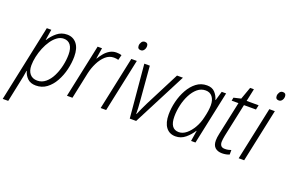

<svg xmlns="http://www.w3.org/2000/svg" viewBox="-144 -1149 2715 1804"><g transform="rotate(20 1213.5 -246.5)"><path d="M-29 234 133 -532H178L161 -425H164Q193 -472 235.5 -506.5Q278 -541 335 -541Q395 -541 431 -496.5Q467 -452 467 -369Q467 -306 451 -239Q435 -172 403.5 -115.5Q372 -59 326 -24.5Q280 10 219 10Q165 10 134.5 -20Q104 -50 94 -90H91Q87 -65 82 -35Q77 -5 71 19L26 234ZM216 -38Q262 -38 298.5 -68.5Q335 -99 359.5 -148.5Q384 -198 397 -256Q410 -314 410 -369Q410 -430 386 -462Q362 -494 318 -494Q284 -494 253.5 -472Q223 -450 198 -414Q173 -378 154.5 -333Q136 -288 126 -241.5Q116 -195 116 -154Q116 -99 142.5 -68.5Q169 -38 216 -38Z M528 0 641 -532H685L668 -424H671Q688 -453 710.5 -480Q733 -507 762.5 -524Q792 -541 828 -541Q856 -541 879 -534L866 -482Q845 -488 821 -488Q775 -488 738.5 -455.5Q702 -423 676.5 -371.5Q651 -320 639 -265L583 0Z M1033 -639Q1000 -639 1000 -673Q1000 -692 1011.5 -709.5Q1023 -727 1044 -727Q1076 -727 1076 -694Q1076 -672 1064 -655.5Q1052 -639 1033 -639ZM865 0 978 -532H1033L920 0Z M1156 0 1108 -532H1163L1191 -193Q1194 -161 1196 -123.5Q1198 -86 1198 -62H1201Q1213 -91 1228.5 -124.5Q1244 -158 1259 -188L1435 -532H1494L1220 0Z M1615 10Q1554 10 1520 -35Q1486 -80 1486 -162Q1486 -226 1502.5 -292.5Q1519 -359 1550.5 -415.5Q1582 -472 1627.5 -507Q1673 -542 1733 -542Q1785 -542 1813.5 -510.5Q1842 -479 1852 -440H1855L1882 -532H1926L1813 0H1769L1786 -106H1783Q1755 -61 1712.5 -25.5Q1670 10 1615 10ZM1631 -38Q1670 -38 1706 -67.5Q1742 -97 1770 -145.5Q1798 -194 1811 -253Q1820 -289 1824.5 -320.5Q1829 -352 1829 -378Q1829 -431 1804.5 -462Q1780 -493 1737 -493Q1691 -493 1655.5 -463Q1620 -433 1594.5 -383.5Q1569 -334 1556 -276Q1543 -218 1543 -163Q1543 -38 1631 -38Z M2082 10Q2037 10 2011.5 -13Q1986 -36 1986 -84Q1986 -114 1995 -154L2066 -486H1998L2004 -518L2076 -535L2120 -658H2158L2131 -532H2251L2241 -486H2121L2050 -153Q2047 -136 2044.5 -120Q2042 -104 2042 -91Q2042 -66 2053.5 -52Q2065 -38 2092 -38Q2110 -38 2125 -41Q2140 -44 2154 -49V-4Q2141 2 2121.5 6Q2102 10 2082 10Z M2413 -639Q2380 -639 2380 -673Q2380 -692 2391.5 -709.5Q2403 -727 2424 -727Q2456 -727 2456 -694Q2456 -672 2444 -655.5Q2432 -639 2413 -639ZM2245 0 2358 -532H2413L2300 0Z"/></g></svg>

Font: Noto Sans SemiCondensed Light
Style: Italic
Weight: 300
Width: 4
Italic angle: -12°
Designer: Monotype Design Team
Foundry: Monotype Imaging Inc.
Version: Version 2.013; ttfautohint (v1.8.4.7-5d5b)